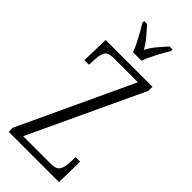

<svg xmlns="http://www.w3.org/2000/svg" viewBox="-293 -979 1027 1027"><g transform="rotate(45 220.5 -465.5)"><path d="M26 0V-31L327 -676H141Q103 -676 91 -656.5Q79 -637 78 -601L75 -557H41L45 -714H399V-683L97 -38H307Q346 -38 358.5 -57Q371 -76 373 -113L375 -157H409L406 0ZM195 -771Q187 -794 173.5 -820.5Q160 -847 145.5 -873Q131 -899 119 -918V-931H142Q166 -904 187.5 -878.5Q209 -853 227 -821Q244 -853 265.5 -878.5Q287 -904 311 -931H334V-918Q316 -890 293.5 -847.5Q271 -805 259 -771Z"/></g></svg>

Font: Noto Serif Sinhala ExtraCondensed Light
Style: Regular
Weight: 300
Width: 2
Designer: Jelle Bosma - Monotype Design Team
Foundry: Monotype Imaging Inc.
Version: Version 2.007; ttfautohint (v1.8.4.7-5d5b)